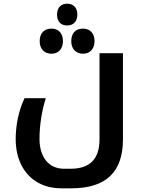

<svg xmlns="http://www.w3.org/2000/svg" viewBox="-20 -780 771 1040"><path d="M344 -642C377 -642 399 -664 399 -701C399 -739 377 -760 344 -760C313 -760 289 -742 289 -701C289 -660 313 -642 344 -642ZM259 -489C297 -489 321 -516 321 -557C321 -599 298 -625 259 -625C221 -625 195 -602 195 -557C195 -514 221 -489 259 -489ZM430 -489C468 -489 492 -516 492 -557C492 -599 468 -625 430 -625C389 -625 366 -600 366 -557C366 -515 391 -489 430 -489ZM313 240H367C555 240 646 151 646 -25V-492H519V-25C519 78 470 134 363 134H326C245 134 194 72 194 -28C194 -102 207 -182 228 -248H113C82 -184 65 -104 65 -27C65 75 104 157 174 202C212 227 259 240 313 240Z"/></svg>

Font: Noto Kufi Arabic SemiBold
Style: Regular
Weight: 600
Designer: Monotype Design Team, David Williams, Khaled Hosny
Foundry: Google LLC
Version: Version 2.109